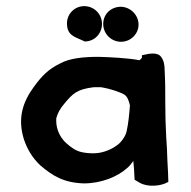

<svg xmlns="http://www.w3.org/2000/svg" viewBox="-20 -597 621 625"><path d="M414 -73C416 -54 417 -39 418 -15V-12L435 -2C461 13 504 9 526 -4L528 -5L527 -35C526 -48 526 -61 525 -72L524 -98C524 -112 522 -130 521 -152C519 -198 518 -217 518 -264C518 -304 518 -331 516 -367C516 -383 514 -399 505 -411C493 -429 464 -422 446 -418L442 -417V-409C439 -405 437 -403 434 -401C398 -408 338 -411 301 -412C255 -412 206 -408 175 -390C138 -372 117 -351 90 -314C55 -266 36 -213 58 -143C69 -110 87 -81 112 -58C151 -25 187 -2 253 0C310 0 363 -22 394 -50C401 -56 407 -63 414 -73ZM403 -254C401 -229 398 -194 392 -169C389 -154 374 -133 362 -125C345 -112 316 -98 285 -98H277C237 -100 224 -107 198 -129C179 -145 163 -172 163 -204C163 -209 163 -213 164 -215C168 -228 175 -243 189 -259C218 -294 231 -306 284 -313C296 -313 308 -314 315 -312C334 -309 370 -298 385 -289C396 -281 399 -269 403 -254ZM254 -463 255 -462H256C288 -462 312 -488 312 -519C312 -551 287 -576 256 -577H254C223 -577 198 -552 198 -521C198 -480 225 -477 254 -463ZM374 -461C405 -461 431 -486 431 -517C431 -548 405 -574 374 -575C341 -575 316 -551 316 -519C316 -487 342 -461 374 -461Z"/></svg>

Font: Hussar Pisanka
Style: Sbd
Weight: 600
Designer: Robert Jablonski
Foundry: Cannot Into Space Fonts
Version: Version 1.070